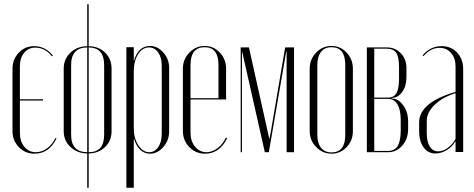

<svg xmlns="http://www.w3.org/2000/svg" viewBox="-20 -719 2238 907"><path d="M39 -394Q39 -439 68.5 -470Q98 -501 141 -501Q195 -501 230 -456L225 -453Q194 -494 146 -494Q114 -494 94 -469.5Q74 -445 74 -406V-250H183V-244H74V-91Q74 -51 95 -25.5Q116 0 149 0Q177 0 202 -18Q227 -36 242 -67L247 -65Q212 7 143 7Q99 7 69 -24Q39 -55 39 -100Z M392 -699H399V-501Q446 -500 476.5 -470.5Q507 -441 507 -395V-99Q507 -54 476.5 -24.5Q446 5 399 6V168H392V6Q344 5 312.5 -25Q281 -55 281 -99V-395Q281 -440 312.5 -470Q344 -500 392 -501ZM399 -495V0Q472 0 472 -82V-412Q472 -494 399 -495ZM392 0V-495Q316 -494 316 -412V-82Q316 -1 392 0Z M577 168V-496H612V-433H613Q634 -502 689 -502Q724 -502 751.5 -471Q779 -440 779 -398V-98Q779 -56 751.5 -24.5Q724 7 689 7Q636 7 613 -63H612V168ZM612 -113Q612 -66 633.5 -33Q655 0 685 0Q711 0 727.5 -24Q744 -48 744 -87V-409Q744 -448 727 -471.5Q710 -495 684 -495Q653 -495 632.5 -463Q612 -431 612 -382Z M844 -395Q844 -439 874.5 -470.5Q905 -502 947 -502Q989 -502 1018.5 -470.5Q1048 -439 1048 -395V-249H880V-91Q880 -52 901.5 -26Q923 0 955 0Q982 0 1007.5 -19Q1033 -38 1047 -69L1053 -66Q1017 7 949 7Q905 7 874.5 -24Q844 -55 844 -100ZM880 -255H1012V-412Q1012 -496 947 -496Q880 -496 880 -412Z M1369 -495V0H1334V-475H1332L1250 0H1231L1124 -475H1123V0H1117V-495H1156L1252 -64H1253L1259 -94L1327 -495Z M1647 -395V-99Q1647 -55 1617.5 -24Q1588 7 1546 7Q1504 7 1473.5 -24.5Q1443 -56 1443 -99V-395Q1443 -439 1473.5 -470.5Q1504 -502 1546 -502Q1588 -502 1617.5 -470.5Q1647 -439 1647 -395ZM1546 -496Q1514 -496 1496.5 -474Q1479 -452 1479 -412V-82Q1479 -43 1496.5 -21Q1514 1 1546 1Q1611 1 1611 -82V-412Q1611 -496 1546 -496Z M1900 -397V-355Q1900 -313 1881 -286Q1862 -259 1837 -257L1829 -256L1830 -254L1837 -253Q1864 -251 1886 -220Q1908 -189 1908 -143V-110Q1908 -63 1880.5 -31.5Q1853 0 1814 0H1713V-495H1808Q1847 -495 1873.5 -467.5Q1900 -440 1900 -397ZM1748 -258H1813Q1841 -258 1853 -279.5Q1865 -301 1865 -347V-403Q1865 -449 1852 -469Q1839 -489 1806 -489H1748ZM1873 -104V-152Q1873 -200 1857.5 -226Q1842 -252 1813 -252H1748V-6H1812Q1845 -6 1859 -30Q1873 -54 1873 -104Z M1960 -100V-141Q1960 -235 2132 -285V-406Q2132 -444 2111 -468.5Q2090 -493 2057 -493Q2013 -493 1981 -454L1976 -457Q2012 -501 2067 -501Q2111 -501 2139.5 -470.5Q2168 -440 2168 -392V-1H2132V-50H2130Q2116 -25 2090 -9.5Q2064 6 2037 6Q2002 6 1981 -23Q1960 -52 1960 -100ZM2050 -4Q2073 -4 2096 -21Q2119 -38 2132 -63V-279Q2071 -260 2033.5 -224Q1996 -188 1996 -148V-90Q1996 -49 2010.5 -26.5Q2025 -4 2050 -4Z"/></svg>

Font: Moniqa ExtLt Narrow Display
Style: Regular
Weight: 200
Width: 4
Designer: Rajesh Rajput
Foundry: Rajesh Rajput
Version: Version 1.000